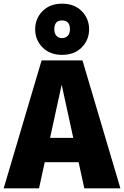

<svg xmlns="http://www.w3.org/2000/svg" viewBox="-39 -1023 674 1043"><path d="M298 -725Q232 -725 192 -765.5Q152 -806 152 -864Q152 -922 192 -962.5Q232 -1003 298 -1003Q365 -1003 405 -962.5Q445 -922 445 -864Q445 -806 405 -765.5Q365 -725 298 -725ZM298 -912Q256 -912 256 -864Q256 -841 267.5 -828.5Q279 -816 298 -816Q317 -816 329 -828.5Q341 -841 341 -864Q341 -912 298 -912ZM419 0 388 -142H204L173 0H-19L187 -695H409L615 0ZM233 -274H359L296 -563Z"/></svg>

Font: FiraGO ExtraBold
Style: Regular
Weight: 800
Designer: bBox Type
Foundry: bBox Type GmbH
Version: Version 1.001;PS 001.001;hotconv 1.0.88;makeotf.lib2.5.64775